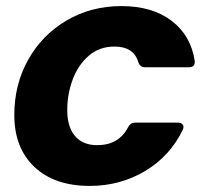

<svg xmlns="http://www.w3.org/2000/svg" viewBox="-20 -599 673 631"><path d="M27 -221Q27 -321 72.5 -402.5Q118 -484 198.5 -531.5Q279 -579 379 -579Q480 -579 543.5 -531Q607 -483 620 -399V-395Q620 -378 601 -378H456Q440 -378 434 -396Q419 -446 356 -446Q307 -446 272 -416Q237 -386 219 -338Q201 -290 201 -237Q201 -182 226.5 -152Q252 -122 299 -122Q336 -122 361 -137Q386 -152 401 -181Q409 -196 424 -196H565Q573 -196 578 -192Q583 -188 583 -182Q583 -179 581 -173Q539 -86 457 -37Q375 12 275 12Q159 12 93 -50.5Q27 -113 27 -221Z"/></svg>

Font: Open Sauce Two Black Italic
Style: Regular
Weight: 900
Italic angle: -10°
Designer: Alfredo Marco Pradil
Foundry: Creative Sauce Fz LLC
Version: Version 1.477